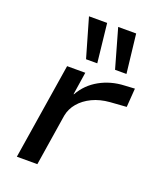

<svg xmlns="http://www.w3.org/2000/svg" viewBox="-141 -847 768 933"><g transform="rotate(20 243.0 -380.5)"><path d="M60 0 139 -497H233L215 -380H217Q249 -437 306.5 -469Q364 -501 434 -504L486 -507L479 -410L395 -404Q344 -400 304.5 -381Q265 -362 240 -332.5Q215 -303 208 -266L166 0ZM364 -560 307 -761H400L423 -560ZM214 -560 156 -761H250L272 -560Z"/></g></svg>

Font: Nunito Sans 7pt SemiExpanded Medium
Style: Italic
Weight: 500
Width: 6
Italic angle: -9°
Designer: Vernon Adams
Foundry: Vernon Adams
Version: Version 3.101;gftools[0.9.27]